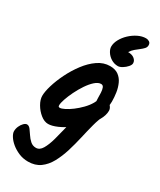

<svg xmlns="http://www.w3.org/2000/svg" viewBox="-291 -878 1019 1220"><g transform="rotate(30 218.5 -268.0)"><path d="M411 -338Q411 -290 391.5 -265.5Q372 -241 355 -241Q335 -241 329 -260.5Q323 -280 323 -312Q323 -332 322 -352.5Q321 -373 315.5 -387Q310 -401 296 -401Q275 -401 252 -380.5Q229 -360 207.5 -328Q186 -296 169 -261Q152 -226 142 -196.5Q132 -167 132 -151Q132 -143 135 -140.5Q138 -138 144 -138Q155 -138 177.5 -149Q200 -160 226 -179.5Q252 -199 276.5 -224Q301 -249 316.5 -276Q332 -303 332 -330Q332 -340 339 -342.5Q346 -345 353 -345Q366 -345 382.5 -335Q399 -325 411.5 -309.5Q424 -294 424 -278Q424 -244 402.5 -207Q381 -170 346.5 -135.5Q312 -101 272.5 -73Q233 -45 195 -28.5Q157 -12 130 -12Q102 -12 74 -34.5Q46 -57 27.5 -89Q9 -121 9 -149Q9 -179 23 -226Q37 -273 62.5 -325Q88 -377 123 -423.5Q158 -470 200 -499Q242 -528 289 -528Q327 -528 351 -510.5Q375 -493 388 -464.5Q401 -436 406 -403Q411 -370 411 -338ZM320 -277 413 -232Q395 -197 382 -148Q369 -99 356.5 -43.5Q344 12 327.5 65.5Q311 119 287 163Q263 207 227 233Q191 259 139 259Q102 259 70.5 245.5Q39 232 15.5 212.5Q-8 193 -21 172Q-34 151 -34 136Q-34 117 -26 99Q-18 81 -6 69Q6 57 17 57Q31 57 43 72.5Q55 88 67.5 107.5Q80 127 97.5 142.5Q115 158 139 158Q166 158 184 127.5Q202 97 215.5 48Q229 -1 243 -59.5Q257 -118 275 -175Q293 -232 320 -277ZM399 -795Q411 -795 422.5 -788Q434 -781 434 -764Q434 -750 424 -739Q414 -728 399.5 -717Q385 -706 369.5 -693Q354 -680 343 -662Q358 -662 369.5 -658.5Q381 -655 389 -648.5Q397 -642 401.5 -634Q406 -626 406 -616Q406 -604 393 -589Q380 -574 362 -563Q344 -552 330 -552Q303 -552 280.5 -566Q258 -580 245 -600.5Q232 -621 232 -639Q232 -665 247 -692.5Q262 -720 286.5 -743Q311 -766 340.5 -780.5Q370 -795 399 -795Z"/></g></svg>

Font: Kalam Variable Light
Style: Regular
Weight: 300
Designer: Lipi Raval, Jonny Pinhorn
Foundry: Indian Type Foundry
Version: Version 3.000